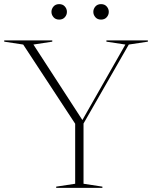

<svg xmlns="http://www.w3.org/2000/svg" viewBox="-28 -911 740 931"><path d="M84.5 -695 -7.5 -709V-715H225.5V-709L134 -695L371.5 -329L580 -695L488 -709V-715H689V-709L596.5 -695L377 -312V-20L468.5 -6V0H244.5V-6L336.5 -20V-311ZM259 -816Q241.5 -816 231.5 -827.5Q221.5 -839 221.5 -853.5Q221.5 -868 231.5 -879.5Q241.5 -891 259 -891Q276.5 -891 286.5 -879.5Q296.5 -868 296.5 -853.5Q296.5 -839 286.5 -827.5Q276.5 -816 259 -816ZM462 -816Q444.5 -816 434.5 -827.5Q424.5 -839 424.5 -853.5Q424.5 -868 434.5 -879.5Q444.5 -891 462 -891Q479.5 -891 489.5 -879.5Q499.5 -868 499.5 -853.5Q499.5 -839 489.5 -827.5Q479.5 -816 462 -816Z"/></svg>

Font: Newsreader Display ExtraLight
Style: Regular
Weight: 275
Designer: Hugues Gentile
Foundry: Production Type
Version: Version 1.002